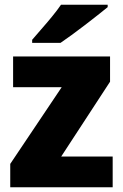

<svg xmlns="http://www.w3.org/2000/svg" viewBox="-20 -786 517 806"><path d="M453 0H23V-98L239 -420H35V-549H442V-443L237 -129H453ZM432 -766V-756Q415 -742 389.5 -722Q364 -702 335.5 -680Q307 -658 280 -638.5Q253 -619 234 -606H115V-619Q131 -638 153.5 -663.5Q176 -689 198.5 -716.5Q221 -744 236 -766Z"/></svg>

Font: Noto Sans Disp ExtBd
Style: Regular
Weight: 800
Designer: Monotype Design Team
Foundry: Monotype Imaging Inc.
Version: Version 2.000;GOOG;noto-source:20170915:90ef993387c0; ttfaut